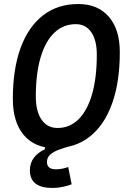

<svg xmlns="http://www.w3.org/2000/svg" viewBox="-20 -723 626 950"><path d="M239.7 207Q127.9 207 127.9 120.1Q127.9 83 148.2 56.9Q168.5 30.8 202.1 15.6V-8.8L314.5 -13.2L322.8 1.5Q296.9 8.3 271.5 17.6Q246.1 26.9 229.2 41.3Q212.4 55.7 212.4 78.6Q212.4 114.7 256.8 114.7Q271.5 114.7 286.9 111.8Q302.2 108.9 317.4 103.5L334.5 189Q313 197.3 288.3 202.1Q263.7 207 239.7 207ZM250.5 9.8Q152.8 9.8 98.1 -54.4Q43.5 -118.7 43.5 -233.4Q43.5 -380.9 82 -486.1Q120.6 -591.3 193.1 -647.2Q265.6 -703.1 367.2 -703.1Q463.9 -703.1 518.3 -640.4Q572.8 -577.6 572.8 -465.3Q572.8 -316.4 534.4 -210Q496.1 -103.5 424.1 -46.9Q352.1 9.8 250.5 9.8ZM264.6 -89.8Q325.7 -89.8 369.1 -133.3Q412.6 -176.8 435.8 -257.8Q459 -338.9 459 -453.1Q459 -523.9 431.6 -563.7Q404.3 -603.5 355 -603.5Q293 -603.5 248.5 -560.8Q204.1 -518.1 180.7 -438.2Q157.2 -358.4 157.2 -245.6Q157.2 -172.4 185.5 -131.1Q213.9 -89.8 264.6 -89.8Z"/></svg>

Font: Cascadia Mono Medium
Style: Italic
Weight: 500
Italic angle: -10°
Monospace: yes
Designer: Aaron Bell
Foundry: Saja Typeworks
Version: Version 2407.024